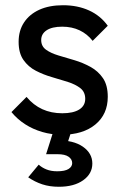

<svg xmlns="http://www.w3.org/2000/svg" viewBox="-20 -505 467 734"><path d="M216.5 10Q177.2 10 141.4 -0.5Q105.5 -11 75.8 -30.2Q46 -49.5 23.8 -76.5L81.5 -134.5Q107.8 -103 141.9 -87.5Q176 -72 218.2 -72Q260.2 -72 283 -86.4Q305.8 -100.8 305.8 -127.2Q305.8 -153.2 287.4 -167.8Q269 -182.2 239.9 -191.6Q210.8 -201 178.5 -210.2Q146.2 -219.5 117.1 -234.5Q88 -249.5 69.6 -275.9Q51.2 -302.2 51.2 -345Q51.2 -388 71.9 -419.2Q92.5 -450.5 130.4 -467.8Q168.2 -485 220.8 -485Q276.5 -485 320.1 -465.2Q363.8 -445.5 392 -406.5L334.2 -348.8Q313.5 -375.2 284.2 -389.1Q255 -403 217.8 -403Q179 -403 158.2 -389.2Q137.5 -375.5 137.5 -352Q137.5 -328.2 155.9 -315Q174.2 -301.8 203.4 -293Q232.5 -284.2 264.8 -274.8Q297 -265.2 326.1 -249.2Q355.2 -233.2 373.6 -206.2Q392 -179.2 392 -135Q392 -68.2 344.6 -29.1Q297.2 10 216.5 10ZM204.8 209Q169.8 209 141.4 199.6Q113 190.2 87.8 172.8L128 124.5Q140.2 135.8 157.8 142.8Q175.2 149.8 198.8 149.8Q228 149.8 242 141Q256 132.2 256 118.5Q256 104 242.2 94.2Q228.5 84.5 200.2 84.5H156.2L187 -12.5H255.8L232.5 58.8L199 32Q260.2 30.5 296.6 55.6Q333 80.8 333 120.2Q333 159.2 298 184.1Q263 209 204.8 209Z"/></svg>

Font: Outfit Thin
Style: Regular
Weight: 100
Designer: Rodrigo Fuenzalida
Foundry: fragTYPE
Version: Version 1.100;gftools[0.9.27]